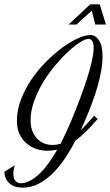

<svg xmlns="http://www.w3.org/2000/svg" viewBox="-40 -863 512 892"><path d="M413.6 -310.1Q387.2 -280.3 362.1 -254.6Q336.9 -229 310.5 -209.5Q290.5 -171.4 265.4 -132.6Q240.2 -93.8 209.5 -62.3Q178.7 -30.8 142.6 -11Q106.4 8.8 64.9 8.8Q25.9 8.8 3.4 -11.7Q-19 -32.2 -19.5 -64.9L28.3 -95.2Q22 -71.8 22 -55.2Q22 -32.2 32.2 -22Q42.5 -11.7 56.6 -11.7Q93.8 -11.7 137 -49.8Q180.2 -87.9 226.1 -168Q203.1 -162.6 179.7 -162.6Q154.8 -162.6 129.6 -170.9Q104.5 -179.2 84.2 -196Q64 -212.9 51.3 -239Q38.6 -265.1 38.6 -301.3Q38.6 -351.1 57.1 -399.9Q75.7 -448.7 105.7 -493.2Q135.7 -537.6 173.3 -575.4Q210.9 -613.3 248.8 -641.1Q286.6 -668.9 321.3 -684.6Q356 -700.2 380.4 -700.2Q404.3 -700.2 420.4 -675Q436.5 -649.9 436.5 -598.1Q436.5 -544.9 414.1 -464.4Q391.6 -383.8 341.3 -272Q337.9 -265.1 335 -257.8Q350.6 -272.9 366 -290Q381.3 -307.1 397.9 -325.7ZM203.6 -189.5Q222.2 -189.5 241.2 -194.8Q253.4 -218.3 265.6 -244.6Q277.8 -271 290.5 -300.8Q312.5 -353.5 331.5 -404.1Q350.6 -454.6 364.7 -499Q378.9 -543.5 387 -580.1Q395 -616.7 395 -641.1Q395 -660.6 389.2 -671.4Q383.3 -682.1 370.6 -682.1Q356.4 -682.1 331.1 -666Q305.7 -649.9 275.9 -622.3Q246.1 -594.7 215.1 -557.6Q184.1 -520.5 158.9 -478.5Q133.8 -436.5 117.9 -391.6Q102.1 -346.7 102.1 -303.7Q102.1 -275.9 110.4 -254.6Q118.7 -233.4 132.6 -218.8Q146.5 -204.1 165 -196.8Q183.6 -189.5 203.6 -189.5ZM402.8 -749 386.2 -813.5 315.4 -749H278.8L378.9 -842.8H423.3L452.1 -749Z"/></svg>

Font: Dynalight
Style: Regular
Weight: 400
Version: Version 1.000